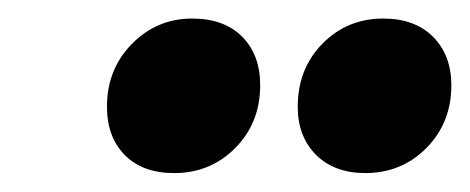

<svg xmlns="http://www.w3.org/2000/svg" viewBox="-20 -824 502 205"><path d="M166 -639.2Q132.3 -639.2 113.3 -658.4Q94.2 -677.7 94.2 -710Q94.2 -750 120.8 -777.1Q147.5 -804.2 185.1 -804.2Q219.2 -804.2 238.5 -784.9Q257.8 -765.6 257.8 -732.9Q257.8 -692.9 231.2 -666Q204.6 -639.2 166 -639.2ZM370.1 -639.2Q336.9 -639.2 317.4 -658.7Q297.9 -678.2 297.9 -710Q297.9 -750.5 324.2 -777.3Q350.6 -804.2 389.2 -804.2Q422.9 -804.2 442.4 -784.7Q461.9 -765.1 461.9 -732.9Q461.9 -692.9 435.3 -666Q408.7 -639.2 370.1 -639.2Z"/></svg>

Font: Fira Sans Compressed ExtraBold
Style: Italic
Weight: 800
Width: 3
Italic angle: -8°
Designer: Carrois Corporate & Edenspiekermann AG
Foundry: Carrois Corporate GbR & Edenspiekermann AG
Version: Version 4.203;PS 004.203;hotconv 1.0.88;makeotf.lib2.5.64775